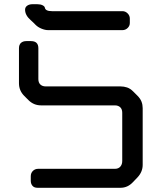

<svg xmlns="http://www.w3.org/2000/svg" viewBox="-20 -787 768 911"><path d="M126 71Q126 85 134 94.5Q142 104 158 104H552Q586 104 611 77L633 54Q657 28 657 -5V-274Q657 -290 651.5 -304.5Q646 -319 632 -333L612 -353Q598 -367 583 -372Q568 -377 552 -377H197Q181 -377 171.5 -386Q162 -395 162 -412V-558Q162 -592 127 -592H105Q89 -592 79.5 -583.5Q70 -575 70 -558V-392Q70 -357 95 -332L115 -312Q140 -287 175 -287H525Q541 -287 550.5 -278Q560 -269 560 -252V-23Q560 -7 551 3.5Q542 14 525 14H161Q146 14 136 24Q126 34 126 49ZM149 -669Q160 -658 177 -651Q194 -644 209 -644H561Q575 -644 585.5 -654Q596 -664 596 -678V-699Q596 -713 585.5 -723.5Q575 -734 561 -734H227Q196 -734 193 -750Q192 -757 182 -762Q172 -767 157 -767H134Q119 -767 109 -760Q99 -753 99 -741Q99 -715 125 -692Q131 -687 137 -681Q143 -675 149 -669Z"/></svg>

Font: WDXL Lubrifont TC
Style: Regular
Weight: 400
Designer: [WDXL Lubrifont] Copyright 2020-2022 (c) NightFurySL2001, Skr-ZERO; [ZCOOL QingKe HuangYou] Copyright 2018-2022 (c) The 
Version: Version 2.001;hotconv 1.1.1;makeotfexe 2.6.0